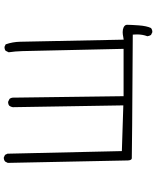

<svg xmlns="http://www.w3.org/2000/svg" viewBox="77 -826 845 1040"><g transform="rotate(-90 500.0 -305.5)"><path d="M847.2 96.7Q859.4 96.7 868.7 89.4Q879.9 66.4 883.1 22.7Q886.2 -21 886.2 -40.5Q886.2 -52.2 872.1 -59.1Q861.3 -64 846.2 -64Q835 -64 820.8 -61L805.7 -58.6L794.4 -619.1Q793.5 -660.6 780.3 -697.8L768.1 -703.6Q766.6 -704.1 763.4 -704.1Q760.3 -704.1 755.4 -702.9Q750.5 -701.7 745.6 -698.2L737.3 -681.6Q742.7 -645.5 743.7 -606.4L755.9 -59.1H499.5L491.7 -650.9Q491.7 -653.8 491.7 -655.8Q491.7 -668 484.9 -676.8L470.2 -684.1Q468.8 -684.6 465.3 -684.6Q461.9 -684.6 457 -683.1Q452.1 -681.6 447.8 -678.2Q441.4 -669.9 439.9 -659.2L449.7 -60.5L202.1 -68.4L188 -688L181.6 -701.2L168.5 -707.5Q167.5 -708 166.5 -708Q154.3 -708 145.5 -700.7L138.2 -686.5L151.4 -36.1Q152.3 -20 158.7 -16.1Q160.6 -14.6 164.6 -14.6Q188 -13.2 833 -9.3Q834 8.8 834 13.7Q834 43.9 824.2 69.8Q825.7 80.6 831.1 89.4L845.2 96.2Q846.2 96.7 847.2 96.7Z"/></g></svg>

Font: NaikaiFont
Style: ExtraLight
Weight: 200
Version: Version 1.89